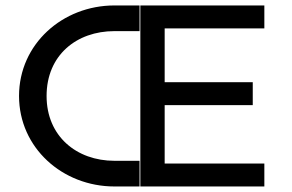

<svg xmlns="http://www.w3.org/2000/svg" viewBox="-20 -674 1054 694"><path d="M393.6 -654.3C206.1 -654.3 48.8 -514.6 48.8 -327.1C48.8 -139.6 206.1 0 393.6 0H484.4V-92.8H393.6C256.8 -92.8 148.4 -181.6 148.4 -327.1C148.4 -474.6 256.8 -561.5 393.6 -561.5H484.4V-654.3ZM575.2 -377V-571.3H935.5V-654.3H487.3V0H935.5V-83H575.2V-293.9H893.6V-377Z"/></svg>

Font: Sen-gleads
Style: Italic
Weight: 400
Designer: Kosal Sen, Philatype
Foundry: Philatype
Version: Version 1.004; ttfautohint (v1.8.3)